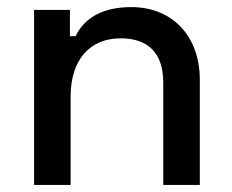

<svg xmlns="http://www.w3.org/2000/svg" viewBox="-20 -521 655 541"><path d="M76 0H179V-249C179 -355 235 -413 320 -413C395 -413 440 -374 440 -288V0H543V-296C543 -423 462 -501 350 -501C255 -501 212 -459 193 -419H177V-493H76Z"/></svg>

Font: Meta Space Medium
Style: Regular
Weight: 500
Designer: Meta Pool / Florian Karsten
Foundry: Meta Pool / Florian Karsten
Version: Version 2.000;Glyphs 3.1.1 (3137)